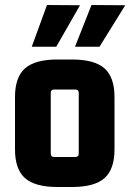

<svg xmlns="http://www.w3.org/2000/svg" viewBox="-20 -738 521 768"><path d="M107 -551 168 -718 300 -717 205 -551ZM280 -551 346 -718 481 -717 378 -551ZM40 -140V-350Q40 -429 80 -464.5Q120 -500 210 -500H268Q358 -500 398 -464.5Q438 -429 438 -350V-140Q438 -61 398 -25.5Q358 10 268 10H210Q120 10 80 -25.5Q40 -61 40 -140ZM281 -380H197Q183 -380 183 -366V-124Q183 -110 197 -110H281Q295 -110 295 -124V-366Q295 -380 281 -380Z"/></svg>

Font: Gemunu Libre ExtraBold
Style: Regular
Weight: 800
Designer: Puspanada Ekanayake, Sola Matas, Pathum Egodawatta, Kosala Senevirathne
Foundry: mooniak
Version: Version 1.100